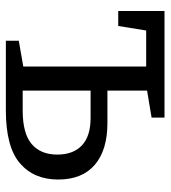

<svg xmlns="http://www.w3.org/2000/svg" viewBox="16 -584 568 639"><g transform="rotate(90 299.5 -264.0)"><path d="M115 0V-43L201 -58V-467H81L66 -374H16V-528H371V-485L281 -470V-338H389Q479 -338 528 -296Q577 -254 577 -174Q577 -93 522.5 -46.5Q468 0 347 0ZM372 -282H281V-56H347Q424 -56 459 -86Q494 -116 494 -171Q494 -224 463.5 -253Q433 -282 372 -282Z"/></g></svg>

Font: Bitter
Style: Regular
Weight: 400
Designer: Sol Matas, and Bitter project Authors
Foundry: Sol Matas
Version: Version 2.001